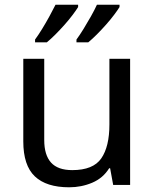

<svg xmlns="http://www.w3.org/2000/svg" viewBox="-20 -786 658 816"><path d="M533 -536V0H461L448 -71H444Q418 -29 372 -9.5Q326 10 274 10Q177 10 128 -36.5Q79 -83 79 -185V-536H168V-191Q168 -127 197 -95Q226 -63 287 -63Q376 -63 410.5 -113Q445 -163 445 -257V-536ZM488 -756Q480 -743 465 -723Q450 -703 430.5 -681Q411 -659 391.5 -639.5Q372 -620 355 -606H305V-618Q319 -637 335 -663Q351 -689 366.5 -716.5Q382 -744 392 -766H488ZM312 -756Q304 -743 289 -723Q274 -703 254.5 -681Q235 -659 215.5 -639.5Q196 -620 179 -606H129V-618Q143 -637 159 -663Q175 -689 190 -716.5Q205 -744 216 -766H312Z"/></svg>

Font: Noto Sans Bamum
Style: Regular
Weight: 400
Designer: Monotype Design Team
Foundry: Monotype Imaging Inc.
Version: Version 2.001